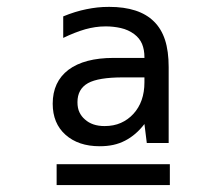

<svg xmlns="http://www.w3.org/2000/svg" viewBox="-20 -762 642 553"><path d="M267.1 -340.8Q205.6 -340.8 168.5 -374Q131.8 -406.7 131.8 -463.4Q131.8 -526.4 177.2 -561Q223.1 -595.2 307.1 -595.2H396V-597.2Q396 -618.7 389.2 -635.3Q382.3 -651.9 366.7 -663.6Q349.6 -676.3 328.1 -681.2Q306.6 -686 284.7 -686Q268.6 -686 254.2 -683.8Q239.7 -681.6 225.6 -677.7Q195.3 -668.9 162.1 -652.8V-714.8Q178.7 -721.7 196 -727.1Q213.4 -732.4 228.5 -735.4Q245.1 -738.8 260.5 -740.5Q275.9 -742.2 294.4 -742.2Q380.9 -742.2 423.3 -700.2Q444.8 -679.2 455.3 -647Q465.8 -614.7 465.8 -568.8V-350.1H402.8L396 -404.8Q371.6 -373 340.3 -356.9Q324.2 -348.6 306.4 -344.7Q288.6 -340.8 267.1 -340.8ZM281.2 -398.9Q307.6 -398.9 328.1 -408Q348.6 -417 364.3 -434.1Q396 -468.8 396 -524.9V-539.1H334Q263.2 -539.1 233.4 -522.5Q203.1 -505.4 203.1 -467.8Q203.1 -450.2 209 -438.2Q214.8 -426.3 224.6 -418Q245.6 -398.9 281.2 -398.9ZM143.1 -289.1H469.2V-229H143.1Z"/></svg>

Font: Hack
Style: Regular
Weight: 400
Monospace: yes
Designer: Christopher Simpkins
Foundry: Christopher Simpkins
Version: Version 2.019; ttfautohint (v1.4.1) -l 4 -r 80 -G 350 -x 0 -